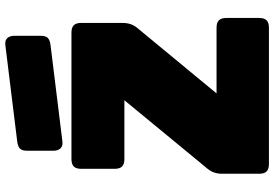

<svg xmlns="http://www.w3.org/2000/svg" viewBox="-170 -830 1001 700"><g transform="rotate(-90 330.0 -480.5)"><path d="M578 0H82Q63 0 54.5 -8.5Q46 -17 46 -36V-170Q46 -189 52 -203.5Q58 -218 71 -232L314 -527H100Q81 -527 72.5 -535.5Q64 -544 64 -563V-684Q64 -703 72.5 -711.5Q81 -720 100 -720H560Q579 -720 587.5 -711.5Q596 -703 596 -684V-535Q596 -515 590 -500.5Q584 -486 571 -472L339 -191H578Q597 -191 605.5 -182.5Q614 -174 614 -155V-36Q614 -17 605.5 -8.5Q597 0 578 0ZM513 -796 164 -753Q147 -751 138.5 -760Q130 -769 130 -786V-882Q130 -901 138.5 -908.5Q147 -916 166 -918L515 -961Q532 -963 540.5 -954Q549 -945 549 -928V-832Q549 -813 540.5 -805.5Q532 -798 513 -796Z"/></g></svg>

Font: Bungee
Style: Regular
Weight: 400
Designer: David Jonathan Ross
Foundry: David Jonathan Ross
Version: Version 1.001;PS 1.0;hotconv 1.0.72;makeotf.lib2.5.5900